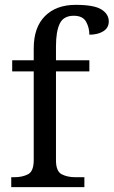

<svg xmlns="http://www.w3.org/2000/svg" viewBox="-20 -772 469 792"><path d="M26.4 0V-41H39.1Q72.3 -41 95.7 -53.2Q119.1 -65.4 119.1 -111.3V-477.5H30.3V-523.4H119.1V-572.3Q119.1 -659.2 165.5 -705.6Q211.9 -752 292 -752Q368.2 -752 398.4 -732.9Q428.7 -713.9 428.7 -683.6Q428.7 -657.2 406.2 -643.1Q383.8 -628.9 348.6 -628.9Q348.6 -658.2 335 -682.6Q321.3 -707 284.2 -707Q242.2 -707 226.6 -674.8Q210.9 -642.6 210.9 -581.1V-523.4H348.6V-477.5H210.9V-111.3Q210.9 -65.4 234.4 -53.2Q257.8 -41 291 -41H328.1V0Z"/></svg>

Font: Noto Serif Todhri
Style: Regular
Weight: 400
Designer: Mikhail Merkuryev
Version: Version 1.000; ttfautohint (v1.8.4.7-5d5b)